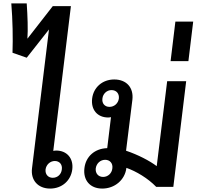

<svg xmlns="http://www.w3.org/2000/svg" viewBox="-20 -1090 1148 1121"><path d="M273 11C341 11 394 -35 402 -101C410 -165 371 -211 308 -211C302 -211 296 -210 291 -209L394 -1054H288L140 -864C144 -917 141 -997 136 -1070H46C54 -973 56 -867 53 -782L136 -753L266 -918L167 -108C158 -39 201 11 273 11ZM246 -101C250 -129 273 -150 300 -150C328 -150 345 -129 341 -101C338 -72 316 -52 288 -52C261 -52 243 -72 246 -101Z M577 11C649 11 710 -39 718 -110C775 -90 844 -49 892 1H992L1067 -616H956L895 -120C854 -151 785 -187 716 -210L753 -508C761 -578 719 -626 647 -626C578 -626 526 -580 518 -515C510 -450 548 -404 612 -404C617 -404 623 -405 628 -406L606 -225C533 -223 481 -176 473 -109C464 -39 505 11 577 11ZM539 -107C543 -136 566 -157 594 -157C622 -157 640 -136 636 -107C633 -78 610 -57 582 -57C554 -57 536 -78 539 -107ZM578 -515C581 -543 604 -564 631 -564C660 -564 677 -543 674 -515C670 -486 647 -466 619 -466C592 -466 574 -486 578 -515Z M976 -733H1080L1108 -964H1004Z"/></svg>

Font: TPK Tissa Web SemiBold
Style: Italic
Weight: 600
Italic angle: -7°
Designer: Jacques Le Bailly, Suppakit Chalermlarp | Katatrad Co.,Ltd.
Foundry: Jacques Le Bailly, Cadson Demak Co.,Ltd.
Version: Version 5.000;Glyphs 3.1.2 (3151)